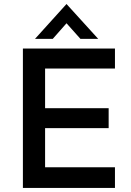

<svg xmlns="http://www.w3.org/2000/svg" viewBox="-20 -930 647 950"><path d="M93.3 0V-689.9H548.8V-590.8H203.1V-394.5H517.6V-295.9H203.1V-102.5H548.8V0ZM153.3 -737.8 309.1 -910.2 465.8 -737.8H377.9L309.1 -814.9L241.2 -737.8Z"/></svg>

Font: Acari Sans SemiBold
Style: Regular
Weight: 600
Designer: Alfredo Marco Pradil and Stefan Peev
Foundry: Hanken Design Co.
Version: Version 1.045;January 11, 2019;FontCreator 11.5.0.2425 64-bi